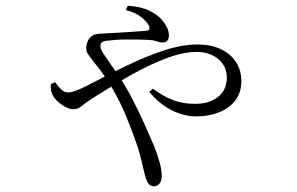

<svg xmlns="http://www.w3.org/2000/svg" viewBox="-20 -586 1040 673"><path d="M519 67Q509 67 502.5 60Q496 53 491 38Q487 26 480.5 -3.5Q474 -33 463 -70Q448 -115 423 -176.5Q398 -238 361 -297Q343 -325 330.5 -341.5Q318 -358 307 -371Q297 -385 288 -397Q279 -409 284 -431Q288 -446 295 -453.5Q302 -461 311.5 -464.5Q321 -468 330.5 -468Q340 -468 349 -469Q394 -471 435.5 -474Q477 -477 493 -478Q509 -480 502 -496Q495 -510 476 -525.5Q457 -541 421 -551L428 -566Q474 -563 503.5 -548.5Q533 -534 547 -517Q558 -504 565 -490.5Q572 -477 572 -462Q572 -450 566.5 -443.5Q561 -437 550 -437Q540 -437 529.5 -441Q519 -445 504 -446Q489 -447 464 -447.5Q439 -448 412 -447.5Q385 -447 363 -444Q346 -443 339 -439Q332 -435 332 -423Q332 -414 343.5 -396.5Q355 -379 369.5 -358.5Q384 -338 396 -321Q424 -278 446.5 -234Q469 -190 487.5 -148.5Q506 -107 521 -72Q532 -45 539.5 -17Q547 11 547 30Q547 47 539.5 57Q532 67 519 67ZM667 -178Q627 -178 584 -198.5Q541 -219 503 -264L516 -275Q554 -247 588 -234.5Q622 -222 664 -222Q714 -222 744.5 -246.5Q775 -271 775 -314Q775 -354 745 -379Q715 -404 669 -404Q630 -404 585.5 -389.5Q541 -375 493.5 -351.5Q446 -328 398.5 -299.5Q351 -271 305 -242Q277 -224 265 -213.5Q253 -203 236 -203Q221 -203 199.5 -217Q178 -231 168 -247Q162 -256 159.5 -266Q157 -276 158 -291L173 -298Q182 -285 193.5 -273.5Q205 -262 218 -262Q230 -262 247 -268.5Q264 -275 284 -285Q356 -323 424.5 -356Q493 -389 555.5 -409.5Q618 -430 674 -430Q720 -430 754.5 -413.5Q789 -397 807.5 -368Q826 -339 826 -302Q826 -261 804.5 -233.5Q783 -206 747 -192Q711 -178 667 -178Z"/></svg>

Font: Noto Serif SC ExtraLight Light
Style: Regular
Weight: 300
Version: Version 2.002-H1;hotconv 1.1.0;makeotfexe 2.6.0